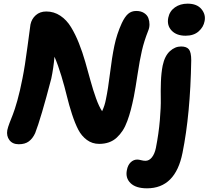

<svg xmlns="http://www.w3.org/2000/svg" viewBox="-20 -773 1144 1053"><path d="M998 -577.1Q947.8 -577.1 921.1 -605.5Q894.5 -633.8 902.8 -675.8Q910.2 -711.9 939.2 -732.4Q968.3 -752.9 1008.8 -752.9Q1060.1 -752.9 1084.7 -723.1Q1109.4 -693.4 1102.1 -657.2Q1096.2 -624.5 1069.3 -600.8Q1042.5 -577.1 998 -577.1ZM20 -59.1Q23.4 -75.2 32.2 -98.4Q41 -121.6 50.8 -145.8Q60.5 -169.9 75.2 -221.9Q89.8 -273.9 103 -341.8Q116.7 -409.2 131.1 -519.8Q145.5 -630.4 147 -638.2Q153.3 -669.4 176.3 -689.7Q199.2 -710 233.9 -710Q275.9 -710 310.8 -686.8Q345.7 -663.6 369.6 -624Q393.6 -584.5 412.8 -536.1Q432.1 -487.8 447.8 -432.9Q463.4 -377.9 476.8 -328.9Q490.2 -279.8 506.6 -234.1Q522.9 -188.5 540 -163.1Q555.2 -195.8 561 -229Q572.8 -284.7 583.3 -371.1Q593.8 -457.5 607.2 -522Q620.6 -586.4 647.9 -646Q664.6 -681.6 682.9 -697.3Q701.2 -712.9 727.1 -712.9Q752.4 -712.9 769.8 -701.9Q787.1 -690.9 793.5 -674.3Q799.8 -657.7 799.8 -639.4Q799.8 -621.1 793 -605Q770 -546.9 758.1 -494.6Q746.1 -442.4 734.6 -366Q723.1 -289.6 713.9 -242.2Q705.6 -201.7 697.5 -170.9Q689.5 -140.1 678.2 -109.4Q667 -78.6 652.8 -56.9Q638.7 -35.2 620.1 -18.1Q601.6 -1 577.4 7.6Q553.2 16.1 523.9 16.1Q485.8 16.1 456.5 -5.6Q427.2 -27.3 409.4 -61.5Q391.6 -95.7 375 -146.5Q358.4 -197.3 346.7 -246.1Q335 -294.9 316.7 -356Q298.3 -417 278.8 -461.9Q273.4 -398.9 261.2 -341.8Q204.1 -123 172.9 -43Q159.2 -13.2 138.2 2.4Q117.2 18.1 83 18.1Q48.8 18.1 31.7 -4.6Q14.6 -27.3 20 -59.1ZM786.1 259.8Q725.1 259.8 696 231.4Q667 203.1 675.8 160.2Q680.7 132.8 696.5 117.4Q712.4 102.1 732.9 102.1Q741.2 102.1 753.9 105.5Q766.6 108.9 777.8 108.9Q797.9 108.9 813 90.1Q828.1 71.3 835 38.1Q850.6 -41.5 856.7 -114.3Q862.8 -187 861.8 -230.5Q860.8 -273.9 862.5 -323.7Q864.3 -373.5 872.1 -413.1Q883.3 -466.3 911.6 -492.2Q939.9 -518.1 973.1 -518.1Q1003.4 -518.1 1016.1 -502.2Q1028.8 -486.3 1028.8 -441.9Q1023.9 -147.5 981 64.9Q942.4 259.8 786.1 259.8Z"/></svg>

Font: Shantell Sans Normal
Style: Bold Italic
Weight: 700
Italic angle: -11.31°
Designer: Stephen Nixon, Anya Danilova, Shantell Martin
Foundry: Arrow Type
Version: Version 1.006;[559af2be0]